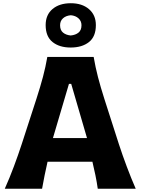

<svg xmlns="http://www.w3.org/2000/svg" viewBox="-20 -1147 859 1167"><path d="M9.1 0H235.8Q242.7 -39.2 251.1 -80.9Q259.4 -122.6 269 -163.9H541.7Q551.4 -123.5 560 -81.9Q568.5 -40.2 574.2 0H804.9Q776.9 -64.1 750.7 -134Q724.4 -203.9 702.8 -270.3L614.4 -545.6Q591 -618.8 575.6 -678.3Q560.2 -737.8 549.3 -800.8H267.6Q257.2 -740.4 241.3 -680.4Q225.4 -620.4 201.2 -545.7L112 -271Q91.1 -206.7 64.5 -135.5Q37.9 -64.3 9.1 0ZM508.8 -307.9H301.8L399.1 -637.2H412.8ZM409.5 -931.3Q380.9 -934.2 363 -949Q345.2 -963.7 345.2 -993.5Q345.2 -1019.9 363 -1035.8Q380.7 -1051.8 410.5 -1054.4Q439.5 -1051.8 457.4 -1035.3Q475.3 -1018.9 475.3 -993.5Q475.3 -963.7 457.4 -949Q439.5 -934.2 409.5 -931.3ZM409.5 -858.1Q478.7 -858.1 520.7 -891.3Q562.7 -924.5 562.7 -994.5Q562.7 -1055.5 520.8 -1091.5Q479 -1127.4 410.5 -1127.4Q341.3 -1127.4 299.4 -1092.2Q257.5 -1057 257.5 -994.5Q257.5 -925.3 299.2 -891.7Q341 -858.1 409.5 -858.1Z"/></svg>

Font: Pinar FD VF
Style: Regular
Weight: 300
Designer: Amin Abedi
Version: Version 2.000